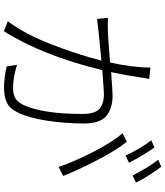

<svg xmlns="http://www.w3.org/2000/svg" viewBox="53 -928 893 1040"><g transform="rotate(90 500.0 -408.5)"><path d="M969.7 -698.2 930.7 -679.7Q883.8 -772.5 845.7 -818.4L883.8 -835Q932.6 -770.5 969.7 -698.2ZM862.3 -660.2 823.2 -641.6Q787.1 -720.7 740.2 -781.2L779.3 -797.9Q819.3 -742.2 862.3 -660.2ZM346.7 -776.4 408.2 -769.5Q402.3 -743.2 400.4 -725.6Q389.6 -648.4 371.1 -563.5Q476.6 -571.3 498 -571.3Q567.4 -571.3 608.4 -537.6Q649.4 -503.9 649.4 -415Q649.4 -316.4 634.3 -216.8Q619.1 -117.2 590.8 -59.6Q569.3 -14.6 537.1 1Q504.9 16.6 456.1 16.6Q398.4 16.6 339.8 2L332 -53.7Q401.4 -32.2 455.1 -32.2Q488.3 -32.2 510.3 -43.5Q532.2 -54.7 548.8 -87.9Q597.7 -192.4 597.7 -408.2Q597.7 -475.6 570.3 -500Q543 -524.4 489.3 -524.4Q476.6 -524.4 360.4 -515.6Q282.2 -192.4 149.4 17.6L95.7 -3.9Q165 -95.7 221.7 -242.2Q278.3 -388.7 308.6 -510.7Q274.4 -507.8 223.1 -502.4Q171.9 -497.1 160.2 -496.1Q126 -492.2 83 -487.3L77.1 -545.9Q116.2 -544.9 155.3 -545.9Q167 -545.9 319.3 -557.6Q345.7 -680.7 346.7 -776.4ZM702.1 -625 748 -648.4Q792 -595.7 847.2 -489.3Q902.3 -382.8 933.6 -303.7L884.8 -279.3Q857.4 -360.4 803.7 -465.8Q750 -571.3 702.1 -625Z"/></g></svg>

Font: Gen Shin Gothic Light
Style: Regular
Weight: 200
Designer: [Source Han Sans]
Ryoko NISHIZUKA  (kana & ideographs); Paul D. Hunt (Latin, Greek & Cyrillic); Wenlong ZHANG  (bopomofo
Version: Version 1.002.20150607